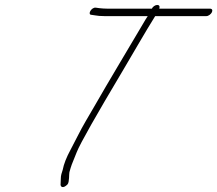

<svg xmlns="http://www.w3.org/2000/svg" viewBox="-20 -664 877 775"><path d="M592.9 -629H414.9C401.9 -629 391.2 -630 381.5 -631L367.1 -633C349.1 -636 331 -604 350 -604L363.3 -602C373.7 -600 386.4 -599 400.4 -599H576.4C570.9 -591 564.7 -581 557.9 -569C499.6 -470 417.6 -334 361.6 -236L326.6 -176C300.4 -131 294.4 -115 265 -60C248.2 -29 237.6 -2 233 22L227.7 39C224.5 49 225.8 67 224.7 77C222.2 91 234.7 99 252.7 80C260.6 71 258.3 37 260.2 31C267.1 6 269 0 289.8 -50C304.2 -86 367.3 -197 478.1 -383C518.6 -451 563.9 -531 606.4 -599H813.4C821.4 -599 831.9 -607 835.5 -615C839 -623 835.9 -629 827.9 -629H622.9C626 -639 622.6 -644 614.6 -644C606.6 -644 596.4 -637 592.9 -629Z"/></svg>

Font: MewTooHand
Style: UltIta
Weight: 400
Designer: Mew Too, Robert Jablonski
Version: Version 0.77